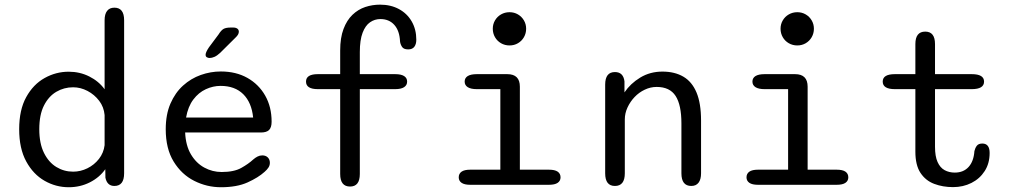

<svg xmlns="http://www.w3.org/2000/svg" viewBox="-20 -795 4373 826"><path d="M472 5Q441 5 433.5 -30.5L433 -67Q408 -31.5 366.5 -10.5Q325 10.5 275.5 10.5Q220.5 10.5 171.8 -17.2Q123 -45 92.8 -100.5Q62.5 -156 62.5 -239Q62.5 -322.5 92.8 -377.2Q123 -432 171.8 -459.2Q220.5 -486.5 275.5 -486.5Q323.5 -486.5 364.2 -466Q405 -445.5 430 -411V-708Q430 -734.5 440.8 -748.2Q451.5 -762 472 -762Q514 -762 514 -708V-49.5Q514 5 472 5ZM430 -170.5V-300Q427 -334.5 406.8 -361.2Q386.5 -388 356.5 -403.8Q326.5 -419.5 294.5 -419.5Q255.5 -419.5 222.5 -400.2Q189.5 -381 169.2 -341.2Q149 -301.5 149 -239Q149 -178 169.2 -137.2Q189.5 -96.5 222.5 -76.5Q255.5 -56.5 294.5 -56.5Q326.5 -56.5 356 -71Q385.5 -85.5 405.8 -111.5Q426 -137.5 430 -170.5Z M930.5 10.5Q870 10.5 815.5 -17Q761 -44.5 727 -100Q693 -155.5 693 -239Q693 -302.5 713.2 -349.2Q733.5 -396 767.5 -426.8Q801.5 -457.5 843.8 -472.5Q886 -487.5 930 -487.5Q995.5 -487.5 1044.5 -459.8Q1093.5 -432 1121 -383.5Q1148.5 -335 1148.5 -271.5Q1148.5 -247 1137.8 -236Q1127 -225 1102.5 -225H776.5Q779 -168.5 801.5 -130.8Q824 -93 859 -74Q894 -55 933.5 -55Q986.5 -55 1017.8 -72.5Q1049 -90 1069 -108.5Q1078 -116.5 1087.8 -121.5Q1097.5 -126.5 1108.5 -126.5Q1123 -126.5 1132 -117.8Q1141 -109 1141 -94.5Q1141 -83.5 1134.8 -74Q1128.5 -64.5 1118 -55.5Q1091 -31 1045 -10.2Q999 10.5 930.5 10.5ZM780.5 -289.5H1069Q1062.5 -354 1026.5 -389.8Q990.5 -425.5 929 -425.5Q896.5 -425.5 865.5 -411.2Q834.5 -397 811.8 -367Q789 -337 780.5 -289.5ZM881.5 -545.5Q876 -545.5 870.2 -548.5Q864.5 -551.5 864.5 -559.5Q864.5 -570 879 -591.5L920 -646.5Q931.5 -665 942 -670.8Q952.5 -676.5 972.5 -676.5H983.5Q994.5 -676.5 1001 -671.8Q1007.5 -667 1007.5 -658.5Q1007.5 -646.5 993.5 -633.5L927 -567.5Q914 -555.5 902.8 -550.5Q891.5 -545.5 881.5 -545.5Z M1347.5 -411.5Q1296.5 -411.5 1296.5 -444Q1296.5 -476 1347.5 -476H1443.5V-577.5Q1443.5 -632.5 1457.8 -670.2Q1472 -708 1496.2 -731.2Q1520.5 -754.5 1551.2 -764.8Q1582 -775 1615 -775Q1661 -775 1696.2 -756Q1731.5 -737 1751.2 -702.8Q1771 -668.5 1771 -624Q1771 -605 1762.5 -593.8Q1754 -582.5 1736 -582.5Q1716.5 -582.5 1709.5 -593.5Q1702.5 -604.5 1701 -616.5Q1699 -662.5 1676.5 -687.8Q1654 -713 1616.5 -713Q1592 -713 1572 -699.2Q1552 -685.5 1540 -654.2Q1528 -623 1528 -571V-476H1680Q1705.5 -476 1718.5 -467.8Q1731.5 -459.5 1731.5 -444Q1731.5 -428.5 1718.5 -420Q1705.5 -411.5 1680 -411.5H1528V-46.5Q1528 7.5 1486 7.5Q1443.5 7.5 1443.5 -46.5V-411.5Z M2003 -65H2132.5V-411.5H2031.5Q2005.5 -411.5 1992.2 -420Q1979 -428.5 1979 -444Q1979 -459.5 1992.2 -467.8Q2005.5 -476 2031.5 -476H2162.5Q2216.5 -476 2216.5 -422V-65H2341.5Q2367 -65 2379.2 -56.5Q2391.5 -48 2391.5 -32Q2391.5 -17 2379.2 -8.5Q2367 0 2341.5 0H2003Q1978 0 1965.8 -8.5Q1953.5 -17 1953.5 -32Q1953.5 -48 1965.8 -56.5Q1978 -65 2003 -65ZM2100 -671.5Q2100 -691 2109.5 -707.2Q2119 -723.5 2135.5 -733Q2152 -742.5 2172 -742.5Q2192 -742.5 2208.2 -733Q2224.5 -723.5 2234 -707.2Q2243.5 -691 2243.5 -671.5Q2243.5 -651.5 2234 -635Q2224.5 -618.5 2208.2 -609Q2192 -599.5 2172 -599.5Q2152 -599.5 2135.5 -609Q2119 -618.5 2109.5 -635Q2100 -651.5 2100 -671.5Z M2954 5Q2911.5 5 2911.5 -49.5V-264Q2911.5 -343.5 2886.5 -382.2Q2861.5 -421 2805 -421Q2778.5 -421 2753.8 -409.2Q2729 -397.5 2710 -377.5Q2691 -357.5 2679.5 -332.5Q2668 -307.5 2668 -281.5V-49.5Q2668 5 2625.5 5Q2583.5 5 2583.5 -49.5V-431Q2583.5 -485 2625.5 -485Q2661.5 -485 2666.5 -445V-397.5Q2692 -435.5 2734.2 -461.2Q2776.5 -487 2830 -487Q2882.5 -487 2919.8 -465.2Q2957 -443.5 2976.5 -397Q2996 -350.5 2996 -276.5V-49.5Q2996 -23 2985.2 -9Q2974.5 5 2954 5Z M3241 -65H3370.5V-411.5H3269.5Q3243.5 -411.5 3230.2 -420Q3217 -428.5 3217 -444Q3217 -459.5 3230.2 -467.8Q3243.5 -476 3269.5 -476H3400.5Q3454.5 -476 3454.5 -422V-65H3579.5Q3605 -65 3617.2 -56.5Q3629.5 -48 3629.5 -32Q3629.5 -17 3617.2 -8.5Q3605 0 3579.5 0H3241Q3216 0 3203.8 -8.5Q3191.5 -17 3191.5 -32Q3191.5 -48 3203.8 -56.5Q3216 -65 3241 -65ZM3338 -671.5Q3338 -691 3347.5 -707.2Q3357 -723.5 3373.5 -733Q3390 -742.5 3410 -742.5Q3430 -742.5 3446.2 -733Q3462.5 -723.5 3472 -707.2Q3481.5 -691 3481.5 -671.5Q3481.5 -651.5 3472 -635Q3462.5 -618.5 3446.2 -609Q3430 -599.5 3410 -599.5Q3390 -599.5 3373.5 -609Q3357 -618.5 3347.5 -635Q3338 -651.5 3338 -671.5Z M3830 -411.5Q3777.5 -411.5 3777.5 -444Q3777.5 -476 3830 -476H3918V-605.5Q3918 -659 3960.5 -659Q4002.5 -659 4002.5 -605.5V-476H4160.5Q4213.5 -476 4213.5 -444Q4213.5 -411.5 4160.5 -411.5H4002.5V-163.5Q4002.5 -122.5 4013.5 -98Q4024.5 -73.5 4043.8 -63Q4063 -52.5 4087.5 -52.5Q4125 -52.5 4147 -76.8Q4169 -101 4172 -145Q4175 -158 4182.2 -167.8Q4189.5 -177.5 4206 -177.5Q4221.5 -177.5 4229.5 -167.5Q4237.5 -157.5 4237.5 -137Q4237.5 -92 4216.2 -59Q4195 -26 4159.2 -8Q4123.5 10 4080 10Q4036 10 3999 -4Q3962 -18 3940 -51.2Q3918 -84.5 3918 -142.5V-411.5Z"/></svg>

Font: Sono ExtraLight Monospace
Style: Regular
Weight: 400
Version: Version 2.112